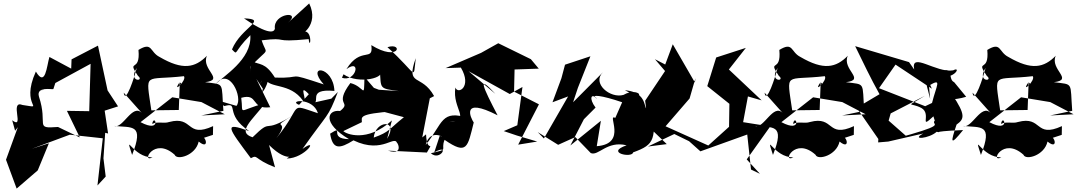

<svg xmlns="http://www.w3.org/2000/svg" viewBox="-20 -865 6277 1119"><path d="M68 -103 84 -124 15 66 77 234 200 128 265 -30 166 2 387 -80 579 -59 548 216 596 164 583 58 593 -91 610 -87 590 -220 668 -245 607 -338 551 -599 397 -519 395 -465 268 -533C252 -479 245 -354 189 -448C94 -239 253 -232 112 -253C32 -285 127 -106 51 -164ZM304 -386 212 -332 508 -493 500 -217 370 -219 445 -64 318 -125C177 -114 262 -136 207 -302C189 -365 289 -341 291 -346Z M1221 -79 1222 -130C1063 -57 1109 -192 966 -154C934 -143 899 -159 867 -143C879 -210 928 -85 799 -153L984 -298L1154 -270L1290 -199L1153 -192L1282 -219C1269 -389 1292 -371 1175 -386C1294 -400 1150 -460 1186 -540C1117 -470 1045 -454 910 -533C852 -562 869 -624 787 -574C800 -436 716 -525 784 -423C827 -389 723 -384 777 -469C765 -420 711 -252 701 -325L807 -206C752 -265 696 -112 646 -131C750 -120 822 -145 750 38C704 -105 753 54 869 52C800 89 877 -72 998 37C1010 71 1120 42 1138 -40C1217 25 1169 -126 1123 -47ZM1086 -318 1028 -386 1022 -224 862 -222C829 -453 817 -394 1052 -421C1070 -397 984 -319 1023 -380Z M1439 -441C1452 -554 1385 -497 1425 -461C1558 -603 1536 -533 1505 -630C1671 -650 1556 -615 1779 -637C1788 -556 1810 -726 1724 -670C1726 -647 1844 -718 1782 -845L1658 -732C1743 -805 1570 -789 1582 -698C1581 -696 1579 -636 1402 -758C1547 -753 1385 -706 1332 -577C1369 -539 1337 -560 1439 -660C1449 -516 1277 -420 1236 -373C1317 -482 1398 -292 1358 -248L1217 -289L1288 -247C1378 -272 1283 -201 1432 -101C1279 -157 1308 -123 1442 57C1485 34 1458 62 1583 110L1548 -20C1668 100 1703 17 1651 59C1758 58 1843 -69 1743 3C1894 -212 1889 -172 1949 -329L1911 -290L1795 -264C1863 -257 1757 -351 1929 -335C1923 -482 1759 -493 1867 -373C1633 -450 1759 -406 1582 -413C1524 -505 1494 -484 1445 -510ZM1723 -254C1655 -280 1804 -300 1833 -205C1654 -264 1751 -255 1591 -60C1684 -183 1535 -99 1689 -194C1499 -75 1576 -187 1452 -65C1358 -95 1447 -161 1526 -264C1358 -218 1400 -190 1386 -295C1490 -324 1438 -225 1555 -240L1474 -405L1512 -348C1491 -276 1594 -457 1507 -422C1492 -310 1502 -453 1524 -408C1550 -345 1669 -387 1746 -278C1778 -269 1712 -388 1780 -316Z M2441 -64 2485 -292 2510 -305C2436 -439 2343 -356 2403 -526C2387 -391 2415 -431 2238 -590C2332 -620 2308 -501 2144 -602C2158 -500 2083 -598 1999 -462C2089 -528 2054 -383 1973 -412L1982 -432C2072 -370 2238 -413 2194 -457C2201 -346 2188 -350 2305 -334L2188 -342L2159 -353L2104 -417C2101 -279 2107 -360 2022 -381C1922 -247 2034 -275 1962 -218C1889 -228 1854 -149 2014 -54C1888 -56 1993 -142 1904 -86C1919 10 1961 2 2040 -47C2216 38 2284 -92 2297 -22C2280 -65 2350 46 2241 13L2468 24C2513 -55 2469 37 2463 -82ZM2089 -153C2090 -182 2061 -201 2282 -217L2199 -218L2334 -182C2245 -111 2251 -96 2158 -63C2168 -166 2307 -172 2236 -56L2264 -163C2119 -31 1994 -85 1981 -101Z M3074 -520 2884 -613 2784 -557 2577 -468 2666 -471C2733 -358 2648 -312 2634 -355C2614 -228 2730 -168 2598 -153L2713 -176C2549 -229 2564 -149 2461 -20C2487 -127 2590 -49 2543 -74L2511 23C2606 -32 2545 78 2491 28C2602 3 2545 14 2571 -50C2703 41 2705 -7 2741 -151C2723 -177 2663 -304 2880 -193C2794 -358 2758 -437 2867 -318L2711 -450L2951 -317L3025 -358L2995 -135L2916 -101L2993 -75L3111 -40L3000 -22L3121 -257L2976 -331L2979 -460L3120 -465Z M3348 -353 3421 -537 3273 -488 3252 -409 3200 -269 3291 -303 3150 -58 3114 -95 3233 -21 3333 -66 3423 27C3467 47 3518 -47 3632 -18C3504 25 3665 58 3670 23C3801 -24 3801 -53 3783 -273C3702 -160 3795 -325 3622 -339C3758 -264 3707 -366 3614 -312C3536 -289 3428 -380 3494 -444L3320 -269ZM3566 -178C3513 -206 3641 -27 3458 -13L3482 -161L3304 -17L3383 -170L3451 -238C3410 -292 3426 -326 3460 -289C3415 -318 3486 -310 3606 -269Z M3797 -520 3856 -451 3740 -278 3759 -128 3866 -25 3756 -11 3910 -84 3996 -42 4062 17 4335 -81 4357 123 4409 148 4332 64 4469 -128 4311 -153 4339 -303 4419 -280 4228 -460 4327 -586 4154 -530 4102 -363 4231 -260 4229 -126 4108 -17 3859 -129 3999 -291 4033 -409 4030 -384 3901 -607 3857 -489Z M4956 -79 4957 -130C4798 -57 4844 -192 4701 -154C4669 -143 4634 -159 4602 -143C4614 -210 4663 -85 4534 -153L4719 -298L4889 -270L5025 -199L4888 -192L5017 -219C5004 -389 5027 -371 4910 -386C5029 -400 4885 -460 4921 -540C4852 -470 4780 -454 4645 -533C4587 -562 4604 -624 4522 -574C4535 -436 4451 -525 4519 -423C4562 -389 4458 -384 4512 -469C4500 -420 4446 -252 4436 -325L4542 -206C4487 -265 4431 -112 4381 -131C4485 -120 4557 -145 4485 38C4439 -105 4488 54 4604 52C4535 89 4612 -72 4733 37C4745 71 4855 42 4873 -40C4952 25 4904 -126 4858 -47ZM4821 -318 4763 -386 4757 -224 4597 -222C4564 -453 4552 -394 4787 -421C4805 -397 4719 -319 4758 -380Z M5541 -386C5497 -405 5553 -499 5430 -434C5528 -379 5592 -485 5535 -455C5436 -438 5286 -567 5308 -460L5278 -503L4964 -596C5010 -502 5055 -407 5106 -316L4973 -237L5099 -55L5098 -35L5157 -40L5361 -87C5285 -47 5396 -57 5439 -97C5487 -88 5369 -98 5593 -107C5517 -13 5519 -31 5555 -139C5600 -171 5610 -194 5530 -313C5445 -278 5545 -280 5611 -301ZM5428 -162C5403 -137 5497 -143 5291 -83L5259 -74L5159 -162L5171 -204L5371 -307C5251 -233 5283 -272 5351 -235C5411 -200 5333 -106 5420 -187ZM5394 -366C5473 -413 5438 -370 5412 -265L5372 -246L5103 -351L5206 -498L5191 -494L5411 -348C5368 -450 5346 -497 5401 -289Z M6168 -79 6169 -130C6010 -57 6056 -192 5913 -154C5881 -143 5846 -159 5814 -143C5826 -210 5875 -85 5746 -153L5931 -298L6101 -270L6237 -199L6100 -192L6229 -219C6216 -389 6239 -371 6122 -386C6241 -400 6097 -460 6133 -540C6064 -470 5992 -454 5857 -533C5799 -562 5816 -624 5734 -574C5747 -436 5663 -525 5731 -423C5774 -389 5670 -384 5724 -469C5712 -420 5658 -252 5648 -325L5754 -206C5699 -265 5643 -112 5593 -131C5697 -120 5769 -145 5697 38C5651 -105 5700 54 5816 52C5747 89 5824 -72 5945 37C5957 71 6067 42 6085 -40C6164 25 6116 -126 6070 -47ZM6033 -318 5975 -386 5969 -224 5809 -222C5776 -453 5764 -394 5999 -421C6017 -397 5931 -319 5970 -380Z"/></svg>

Font: Asimov Silicon
Style: Regular
Weight: 400
Designer: Google
Version: Version 2.000980; 2014